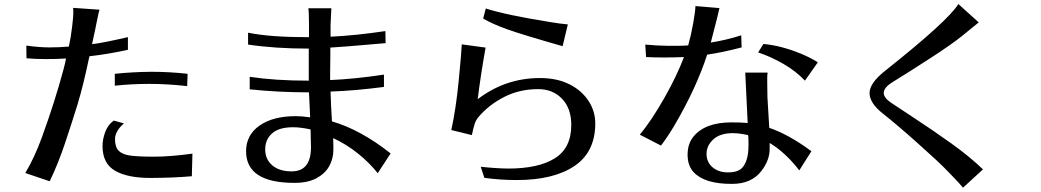

<svg xmlns="http://www.w3.org/2000/svg" viewBox="-20 -836 5040 930"><path d="M102.5 2Q146.5 -71.3 182.6 -169.9Q247.1 -347.7 287.1 -498Q295.9 -530.3 299.8 -552.7Q253.9 -549.8 202.6 -549.8Q151.4 -549.8 108.4 -553.7L107.4 -615.2Q170.9 -606.4 218.8 -606.4Q266.6 -606.4 313.5 -610.4Q323.2 -654.3 329.1 -704.6Q335 -754.9 335 -767.6V-787.1Q335 -793 334 -797.9L461.9 -789.1Q458 -776.4 454.1 -756.8Q450.2 -737.3 446.3 -718.8Q442.4 -700.2 440.4 -689.5L425.8 -622.1Q477.5 -627.9 599.6 -656.2V-594.7Q501 -573.2 413.1 -563.5Q382.8 -418.9 355.5 -330.1Q328.1 -241.2 294.9 -142.1Q261.7 -43 220.7 42ZM476.6 -128.9Q476.6 -161.1 489.7 -196.8Q502.9 -232.4 531.2 -252L580.1 -238.3Q537.1 -200.2 537.1 -162.1Q537.1 -124 554.7 -106Q572.3 -87.9 610.4 -82.5Q648.4 -77.1 726.6 -77.1Q804.7 -77.1 912.1 -91.8L909.2 17.6Q823.2 25.4 710.9 25.9Q598.6 26.4 537.6 -8.8Q476.6 -43.9 476.6 -128.9ZM536.1 -420.9V-478.5Q620.1 -487.3 710.9 -488.3Q801.8 -488.3 888.7 -478.5L886.7 -418.9Q790 -429.7 703.6 -429.7Q617.2 -429.7 536.1 -420.9Z M1171.9 -103.5Q1171.9 -181.6 1236.8 -227.5Q1301.8 -273.4 1413.1 -273.4Q1442.4 -273.4 1482.4 -267.6L1476.6 -388.7Q1328.1 -388.7 1189.5 -403.3V-463.9Q1312.5 -445.3 1475.6 -445.3V-600.6Q1311.5 -600.6 1181.6 -620.1V-677.7Q1290 -655.3 1476.6 -656.2V-719.7Q1476.6 -776.4 1473.6 -795.9H1585Q1584 -779.3 1581.1 -714.8V-658.2Q1704.1 -664.1 1846.7 -685.5L1847.7 -627Q1624 -607.4 1580.1 -605.5V-572.3L1579.1 -480.5V-448.2Q1697.3 -453.1 1839.8 -474.6V-415Q1700.2 -396.5 1581.1 -392.6Q1583 -324.2 1587.9 -248Q1726.6 -208 1872.1 -92.8L1809.6 2.9Q1769.5 -47.9 1713.4 -92.8Q1657.2 -137.7 1593.8 -167Q1594.7 -151.4 1594.7 -133.8V-108.4Q1594.7 -68.4 1575.2 -32.2Q1555.7 3.9 1513.7 26.9Q1471.7 49.8 1406.2 49.8Q1171.9 49.8 1171.9 -103.5ZM1392.6 -5.9Q1486.3 -5.9 1486.3 -123L1484.4 -209Q1435.5 -219.7 1400.4 -219.7Q1331.1 -219.7 1297.9 -189.9Q1264.6 -160.2 1264.6 -112.3Q1264.6 -64.5 1298.8 -35.2Q1333 -5.9 1392.6 -5.9Z M2166 -206.1Q2188.5 -308.6 2201.7 -443.4Q2214.8 -578.1 2216.8 -621.1L2332 -605.5Q2307.6 -467.8 2293.9 -355.5Q2427.7 -458 2595.7 -458Q2677.7 -458 2737.3 -428.2Q2796.9 -398.4 2830.1 -348.1Q2863.3 -297.9 2863.3 -238.3Q2863.3 -99.6 2762.2 -31.7Q2661.1 36.1 2483.4 36.1Q2403.3 36.1 2326.2 25.4L2308.6 -28.3Q2378.9 -20.5 2441.4 -19.5Q2587.9 -19.5 2667.5 -69.3Q2747.1 -119.1 2747.1 -230.5Q2747.1 -311.5 2702.1 -357.9Q2657.2 -404.3 2586.9 -404.3Q2496.1 -404.3 2421.9 -366.2Q2347.7 -328.1 2297.9 -269.5Q2286.1 -255.9 2279.8 -237.8Q2273.4 -219.7 2265.6 -181.6ZM2320.3 -746.1 2333 -794.9Q2429.7 -763.7 2642.6 -729.5Q2695.3 -720.7 2730.5 -717.8L2705.1 -612.3Q2509.8 -668 2437.5 -693.8Q2365.2 -719.7 2320.3 -746.1Z M3079.1 -183.6Q3135.7 -252 3197.3 -360.4Q3258.8 -468.8 3293 -559.6Q3243.2 -557.6 3196.8 -557.6Q3150.4 -557.6 3109.4 -559.6L3105.5 -620.1Q3168.9 -614.3 3210 -614.3H3272.5Q3293 -614.3 3313.5 -616.2Q3328.1 -668.9 3337.9 -724.6Q3347.7 -780.3 3348.6 -806.6L3464.8 -796.9Q3455.1 -752.9 3442.4 -705.6Q3429.7 -658.2 3422.9 -629.9Q3497.1 -641.6 3570.3 -665L3572.3 -606.4Q3479.5 -582 3405.3 -571.3Q3352.5 -408.2 3245.1 -225.6Q3212.9 -171.9 3181.6 -130.9ZM3337.9 -172.9Q3393.6 -243.2 3523.4 -243.2Q3574.2 -243.2 3601.6 -240.2L3589.8 -484.4H3698.2Q3696.3 -472.7 3696.3 -460V-435.5L3697.3 -364.3Q3698.2 -340.8 3701.2 -299.3Q3704.1 -257.8 3706.1 -216.8Q3800.8 -184.6 3910.2 -103.5L3851.6 -10.7Q3784.2 -97.7 3708 -143.6V-114.3Q3708 -59.6 3668 -7.8Q3619.1 55.7 3523.4 54.7Q3392.6 54.7 3339.8 -2Q3310.5 -34.2 3310.5 -86.4Q3310.5 -138.7 3337.9 -172.9ZM3574.2 -22.5Q3605.5 -55.7 3605.5 -131.8V-155.3Q3605.5 -171.9 3603.5 -181.6Q3487.3 -208 3435.5 -161.1Q3402.3 -130.9 3402.3 -90.8Q3402.3 -50.8 3431.2 -25.9Q3460 -1 3506.8 -1Q3553.7 -1 3574.2 -22.5ZM3652.3 -582 3677.7 -623Q3764.6 -615.2 3861.3 -575.2Q3906.2 -556.6 3941.4 -534.2L3878.9 -445.3Q3835.9 -491.2 3773.9 -526.9Q3711.9 -562.5 3652.3 -582Z M4268.6 -494.1Q4572.3 -735.4 4622.1 -816.4L4720.7 -727.5Q4702.1 -712.9 4679.7 -694.3Q4657.2 -675.8 4636.7 -659.2Q4616.2 -642.6 4575.2 -613.8Q4534.2 -585 4485.4 -553.7Q4436.5 -522.5 4389.6 -492.2L4303.7 -438.5Q4260.7 -412.1 4260.7 -385.7Q4260.7 -361.3 4299.8 -335.9Q4338.9 -310.5 4382.8 -281.2Q4499 -205.1 4588.9 -140.6Q4678.7 -76.2 4741.2 -15.6L4644.5 73.2Q4626 50.8 4605.5 29.8Q4585 8.8 4565.4 -11.7Q4533.2 -45.9 4428.2 -139.6Q4323.2 -233.4 4257.8 -284.7Q4192.4 -335.9 4191.9 -384.8Q4191.4 -433.6 4268.6 -494.1Z"/></svg>

Font: GenEi LateGo v2
Style: Medium
Weight: 500
Designer: o_tamon (Modified)
Foundry: o_tamon / Adobe Systems Incorporated / FONT 910 / Philipp H. Poll
Version: Version 2.1;Original Version 1.004